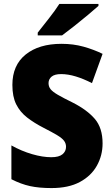

<svg xmlns="http://www.w3.org/2000/svg" viewBox="-20 -947 572 977"><path d="M502 -217Q502 -156 473 -104Q444 -52 386.5 -21Q329 10 242 10Q179 10 133 0Q87 -10 38 -35V-207Q90 -178 143.5 -162.5Q197 -147 241 -147Q280 -147 298 -162Q316 -177 316 -200Q316 -217 306 -230.5Q296 -244 271 -259Q246 -274 203 -296Q154 -321 118 -349Q82 -377 62.5 -416Q43 -455 43 -515Q43 -615 110.5 -669.5Q178 -724 293 -724Q353 -724 405 -709.5Q457 -695 502 -673L448 -524Q405 -546 365.5 -558Q326 -570 291 -570Q258 -570 242.5 -557Q227 -544 227 -524Q227 -506 237.5 -493Q248 -480 274.5 -464.5Q301 -449 350 -425Q423 -388 462.5 -342Q502 -296 502 -217ZM481 -917Q461 -899 427.5 -871Q394 -843 358 -814.5Q322 -786 296 -767H172V-781Q197 -813 229 -853.5Q261 -894 282 -927H481Z"/></svg>

Font: Noto Sans Gurmukhi UI SemiCondensed Black
Style: Regular
Weight: 900
Width: 4
Designer: Jelle Bosma - Monotype Design Team
Foundry: Monotype Imaging Inc.
Version: Version 2.004; ttfautohint (v1.8.4.7-5d5b)